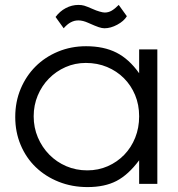

<svg xmlns="http://www.w3.org/2000/svg" viewBox="-20 -748 723 781"><path d="M239 -633Q246 -641 253 -647Q260 -653 267.5 -657Q275 -661 282.5 -663Q290 -665 299 -665Q308 -665 318 -662.5Q328 -660 339 -655Q368 -642 381.5 -637.5Q395 -633 405 -633Q430 -633 457 -647.5Q484 -662 496 -682L463 -728Q447 -712 434 -704.5Q421 -697 406 -697Q399 -697 385 -701Q371 -705 358 -711Q333 -722 322.5 -725Q312 -728 299 -728Q272 -728 247.5 -715Q223 -702 206 -679ZM42 -272Q42 -211 64 -158.5Q86 -106 125.5 -68Q165 -30 219 -8.5Q273 13 336 13Q406 13 454 -12Q502 -37 546 -96V0H620V-547H546V-450Q505 -508 453.5 -534Q402 -560 330 -560Q269 -560 216 -538Q163 -516 124.5 -477.5Q86 -439 64 -386.5Q42 -334 42 -272ZM117 -275Q117 -320 133.5 -359.5Q150 -399 179 -428.5Q208 -458 246.5 -475Q285 -492 329 -492Q376 -492 415.5 -475.5Q455 -459 484 -430Q513 -401 529.5 -361.5Q546 -322 546 -275Q546 -228 530 -188Q514 -148 485.5 -118.5Q457 -89 418.5 -72Q380 -55 335 -55Q289 -55 249.5 -72Q210 -89 180.5 -119Q151 -149 134 -189Q117 -229 117 -275Z"/></svg>

Font: Involve
Style: Regular
Weight: 400
Designer: Stefan Peev
Foundry: Context Ltd.
Version: Version 1.001